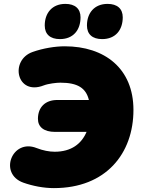

<svg xmlns="http://www.w3.org/2000/svg" viewBox="-20 -955 732 987"><path d="M257 12C525 12 666 -166 666 -390C666 -603 518 -717 313 -717C263 -717 202 -707 148 -688C28 -646 65 -461 205 -516C228 -525 270 -530 290 -530C380 -530 422 -502 437 -441H274C213 -441 175 -404 175 -344C175 -302 206 -277 263 -277H425C399 -216 347 -175 261 -175C234 -175 201 -181 168 -194C42 -244 -29 -62 100 -16C148 1 204 12 257 12ZM505 -754C574 -754 611 -801 611 -866C611 -910 583 -935 533 -935C465 -935 427 -888 427 -824C427 -779 455 -754 505 -754ZM288 -754C357 -754 394 -801 394 -866C394 -910 366 -935 316 -935C248 -935 210 -888 210 -824C210 -779 238 -754 288 -754Z"/></svg>

Font: SN Pro Black
Style: Italic
Weight: 900
Italic angle: -9°
Designer: Tobias Whetton
Foundry: Supernotes
Version: Version 1.001;Glyphs 3.2 (3249)